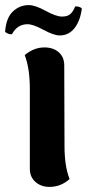

<svg xmlns="http://www.w3.org/2000/svg" viewBox="-46 -718 341 753"><path d="M275 -685Q269 -637 246.5 -608Q224 -579 188 -579Q165 -579 124.5 -601Q84 -623 62 -623Q22 -623 1 -584Q-13 -582 -26 -593Q-22 -648 4.5 -673Q31 -698 67 -698Q92 -698 133 -675.5Q174 -653 197 -653Q219 -653 230 -663Q241 -673 249 -693Q267 -693 275 -685ZM207 -146Q207 -65 227 -16Q193 15 148 15Q115 15 93 -4.5Q71 -24 71 -56V-371Q71 -449 51 -502Q87 -532 128 -532Q163 -532 184.5 -513Q206 -494 206 -461Z"/></svg>

Font: Arima Koshi Bold
Style: Regular
Weight: 700
Designer: Joana Correia and Natanael Gama
Foundry: NDISCOVER
Version: Version 1.019;PS 001.019;hotconv 1.0.88;makeotf.lib2.5.64775